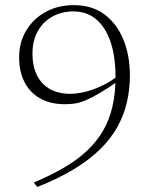

<svg xmlns="http://www.w3.org/2000/svg" viewBox="-20 -705 596 748"><path d="M125 23.5 112 6Q178 -22 229.8 -52.2Q281.5 -82.5 319.2 -118Q357 -153.5 381.8 -196.2Q406.5 -239 418.2 -290.8Q430 -342.5 430 -405.5Q430 -484.5 410.8 -541.5Q391.5 -598.5 355 -629.5Q318.5 -660.5 266 -660.5Q220 -660.5 183.8 -640.2Q147.5 -620 127 -583.2Q106.5 -546.5 106.5 -497Q106.5 -446 124.5 -410.8Q142.5 -375.5 175.5 -357.5Q208.5 -339.5 254 -339.5Q273.5 -339.5 296 -343.8Q318.5 -348 342.8 -356.5Q367 -365 391.5 -378Q416 -391 439 -409.5L454 -398.5Q406 -365 373 -345.2Q340 -325.5 316.2 -315.2Q292.5 -305 273.2 -302Q254 -299 233 -299Q176 -299 136 -321.8Q96 -344.5 75.2 -385.8Q54.5 -427 54.5 -481.5Q54.5 -540 82 -586Q109.5 -632 157.8 -658.5Q206 -685 267.5 -685Q339 -685 387.5 -648.5Q436 -612 461 -550Q486 -488 486 -411.5Q486 -356.5 474.2 -306Q462.5 -255.5 436.8 -209.5Q411 -163.5 369 -122.5Q327 -81.5 266.5 -45Q206 -8.5 125 23.5Z"/></svg>

Font: Newsreader 24pt Light
Style: Regular
Weight: 300
Designer: Hugues Gentile
Foundry: Production Type
Version: Version 1.003